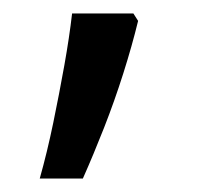

<svg xmlns="http://www.w3.org/2000/svg" viewBox="-20 -135 293 285"><path d="M185 -104Q176 -67 163 -26Q150 15 134.5 54.5Q119 94 103 130H39Q50 91 59 47.5Q68 4 75.5 -38Q83 -80 87 -115H178Z"/></svg>

Font: Noto Sans Hebrew SemiCondensed
Style: Regular
Weight: 400
Width: 4
Designer: Monotype Design Team
Foundry: Monotype Imaging Inc.
Version: Version 2.003